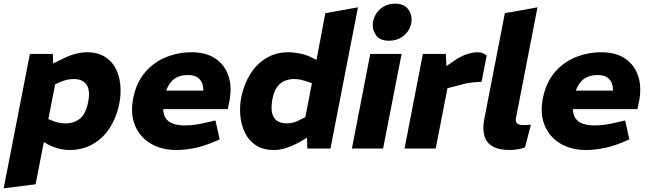

<svg xmlns="http://www.w3.org/2000/svg" viewBox="-55 -810 3530 1047"><path d="M323 8Q290 8 255.5 -2.5Q221 -13 193 -30L141 -60L200 -164L233 -151Q249 -144 268 -140.5Q287 -137 301 -137Q350 -137 382 -164Q414 -191 426 -255Q438 -319 416.5 -349Q395 -379 348 -379Q329 -379 312.5 -375.5Q296 -372 277 -364L242 -349L222 -458L285 -488Q318 -506 353.5 -515.5Q389 -525 419 -525Q476 -525 515 -501.5Q554 -478 575 -438.5Q596 -399 601 -348Q606 -297 595 -242Q581 -172 545 -115Q509 -58 453 -25Q397 8 323 8ZM-35 217 108 -516H233L237 -420L254 -392L139 195Z M905 8Q827 8 768 -26.5Q709 -61 682 -124Q655 -187 671 -273Q688 -359 735.5 -415Q783 -471 850 -498Q917 -525 990 -525Q1069 -525 1120 -490.5Q1171 -456 1191 -395.5Q1211 -335 1196 -258L1187 -215H835Q836 -183 850 -163.5Q864 -144 890.5 -135Q917 -126 954 -126Q980 -126 1009.5 -130Q1039 -134 1071 -142L1120 -153L1143 -50L1106 -34Q1053 -12 1002.5 -2Q952 8 905 8ZM851 -316H1054Q1054 -357 1032.5 -379Q1011 -401 971 -401Q926 -401 897 -381Q868 -361 851 -316Z M1440 8Q1379 8 1340 -18Q1301 -44 1280.5 -86.5Q1260 -129 1255.5 -180.5Q1251 -232 1261 -282Q1276 -353 1311 -408Q1346 -463 1398.5 -494Q1451 -525 1516 -525Q1547 -525 1582 -518Q1617 -511 1650 -494L1712 -463L1660 -426L1719 -738L1897 -770L1747 0H1621L1618 -96L1601 -125L1646 -356L1616 -367Q1603 -371 1585.5 -375Q1568 -379 1550 -379Q1520 -379 1496 -368.5Q1472 -358 1455 -334Q1438 -310 1430 -267Q1422 -222 1429 -193Q1436 -164 1457 -150.5Q1478 -137 1511 -137Q1527 -137 1545 -142Q1563 -147 1580 -156L1614 -173L1635 -69L1589 -41Q1551 -19 1513 -5.5Q1475 8 1440 8Z M1864 0 1964 -516H2135L2034 0ZM2066 -588Q2017 -588 1996 -617Q1975 -646 1978 -681Q1980 -708 1994.5 -732.5Q2009 -757 2036 -773.5Q2063 -790 2099 -790Q2147 -790 2169.5 -761.5Q2192 -733 2189 -697Q2188 -670 2173 -645.5Q2158 -621 2131 -604.5Q2104 -588 2066 -588Z M2151 0 2251 -516H2376L2381 -422L2344 -425L2425 -481Q2457 -503 2489.5 -514Q2522 -525 2550 -525Q2577 -526 2599 -507L2571 -364Q2551 -363 2532.5 -361.5Q2514 -360 2494.5 -356.5Q2475 -353 2452 -346L2385 -329L2321 0Z M2808 -6Q2789 1 2766.5 4.5Q2744 8 2724 8Q2665 8 2631 -12Q2597 -32 2586.5 -69.5Q2576 -107 2585 -156L2698 -738L2876 -770L2759 -168Q2754 -147 2764.5 -137.5Q2775 -128 2798 -128Q2809 -128 2819.5 -128.5Q2830 -129 2840 -130Z M3139 8Q3061 8 3002 -26.5Q2943 -61 2916 -124Q2889 -187 2905 -273Q2922 -359 2969.5 -415Q3017 -471 3084 -498Q3151 -525 3224 -525Q3303 -525 3354 -490.5Q3405 -456 3425 -395.5Q3445 -335 3430 -258L3421 -215H3069Q3070 -183 3084 -163.5Q3098 -144 3124.5 -135Q3151 -126 3188 -126Q3214 -126 3243.5 -130Q3273 -134 3305 -142L3354 -153L3377 -50L3340 -34Q3287 -12 3236.5 -2Q3186 8 3139 8ZM3085 -316H3288Q3288 -357 3266.5 -379Q3245 -401 3205 -401Q3160 -401 3131 -381Q3102 -361 3085 -316Z"/></svg>

Font: REM
Style: Bold Italic
Weight: 700
Italic angle: -11°
Designer: Octavio Pardo
Foundry: Ashler Design
Version: Version 1.005;gftools[0.9.28]